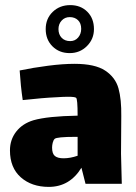

<svg xmlns="http://www.w3.org/2000/svg" viewBox="-20 -720 531 752"><path d="M315 0 299 -63Q253 12 171 12Q104 12 61.5 -25.5Q19 -63 19 -131Q19 -173 43.5 -204.5Q68 -236 111 -249Q167 -265 284 -267Q284 -333 278 -337Q273 -341 246 -341Q229 -341 199 -339Q151 -337 69 -328Q61 -382 57 -444Q110 -455 168 -462.5Q226 -470 272 -470Q352 -470 392 -443.5Q432 -417 444 -374Q456 -331 455 -265L454 -118L457 0ZM284 -110V-184H276Q202 -184 194 -176Q189 -171 186.5 -161Q184 -151 184 -142Q184 -118 195 -109Q206 -100 229 -100Q255 -100 284 -110ZM253 -512Q212 -512 185.5 -538.5Q159 -565 159 -606Q159 -647 186.5 -673.5Q214 -700 255 -700Q296 -700 322 -674Q348 -648 348 -606Q348 -567 320.5 -539.5Q293 -512 253 -512ZM253 -653Q234 -653 221.5 -639.5Q209 -626 209 -606Q209 -585 221.5 -572Q234 -559 255 -559Q274 -559 286 -573Q298 -587 298 -607Q298 -629 285.5 -641Q273 -653 253 -653Z"/></svg>

Font: Lalezar
Style: Regular
Weight: 400
Designer: Borna Izadpanah
Foundry: Borna Izadpanah
Version: Version 1.003